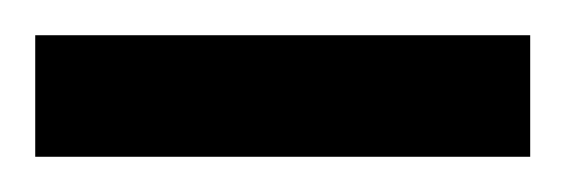

<svg xmlns="http://www.w3.org/2000/svg" viewBox="-26 -706 321 109"><path d="M-6 -617V-686H275V-617Z"/></svg>

Font: Cairo Play SemiBold
Style: Regular
Weight: 600
Designer: Mohamed Gaber, Accademia di Belle Arti di Urbino
Foundry: Kief Type Foundry, Accademia di Belle Arti di Urbino
Version: Version 3.130;gftools[0.9.24]